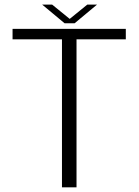

<svg xmlns="http://www.w3.org/2000/svg" viewBox="-20 -798 594 818"><path d="M244 0H306V-630.5H516V-675H33.5V-630.5H244ZM255 -699H298L393.5 -778.5H352L277 -717.5L202 -778.5H159.5Z"/></svg>

Font: Anybody Thin Light
Style: Regular
Weight: 300
Version: Version 1.113;gftools[0.9.25]